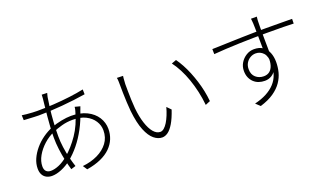

<svg xmlns="http://www.w3.org/2000/svg" viewBox="-77 -1300 3154 1855"><g transform="rotate(-20 1500.0 -372.0)"><path d="M457 -784Q455 -778 452 -766Q449 -754 447 -745Q440 -706 432 -642Q424 -578 419 -503Q414 -428 414 -355Q414 -299 422 -240.5Q430 -182 443.5 -127Q457 -72 472 -27L424 -12Q410 -57 397.5 -114.5Q385 -172 377 -234.5Q369 -297 369 -354Q369 -407 372.5 -463Q376 -519 381 -572.5Q386 -626 391 -670.5Q396 -715 399 -745Q400 -757 400.5 -768Q401 -779 401 -786ZM306 -653Q390 -653 477 -658.5Q564 -664 645 -674Q726 -684 791 -698L792 -648Q736 -639 674.5 -631.5Q613 -624 549 -618.5Q485 -613 423 -610Q361 -607 306 -607Q288 -607 259 -608.5Q230 -610 201.5 -611.5Q173 -613 154 -614L152 -665Q169 -662 199.5 -659Q230 -656 260 -654.5Q290 -653 306 -653ZM714 -553Q712 -548 709.5 -541Q707 -534 704.5 -527Q702 -520 699 -513Q669 -420 627 -342Q585 -264 535 -202.5Q485 -141 430 -97Q382 -59 328 -36.5Q274 -14 228 -14Q198 -14 173 -26.5Q148 -39 134 -64.5Q120 -90 120 -127Q120 -178 142 -227Q164 -276 201.5 -320.5Q239 -365 287.5 -399.5Q336 -434 390 -456Q439 -475 495.5 -486Q552 -497 596 -497Q691 -497 757.5 -464Q824 -431 859 -376Q894 -321 894 -256Q894 -202 874.5 -154Q855 -106 815 -66.5Q775 -27 713.5 0.5Q652 28 568 42L539 -2Q626 -11 694.5 -44Q763 -77 803.5 -131Q844 -185 844 -259Q844 -311 815 -356Q786 -401 732 -428.5Q678 -456 598 -456Q538 -456 484.5 -441Q431 -426 392 -409Q332 -384 281.5 -338.5Q231 -293 200.5 -239Q170 -185 170 -132Q170 -98 187 -81Q204 -64 234 -64Q272 -64 318.5 -83.5Q365 -103 415 -145Q489 -208 552.5 -300.5Q616 -393 652 -525Q654 -531 655.5 -538Q657 -545 658.5 -553Q660 -561 660 -567Z M1202 -688Q1200 -679 1199 -664.5Q1198 -650 1197 -634Q1196 -618 1195 -606Q1195 -575 1195.5 -533.5Q1196 -492 1197.5 -445.5Q1199 -399 1203 -355Q1212 -265 1234 -197.5Q1256 -130 1287.5 -93Q1319 -56 1357 -56Q1376 -56 1395.5 -72.5Q1415 -89 1432.5 -117.5Q1450 -146 1465.5 -184Q1481 -222 1492 -263L1532 -222Q1504 -139 1474.5 -90Q1445 -41 1415.5 -20Q1386 1 1356 1Q1313 1 1272 -32.5Q1231 -66 1200 -141.5Q1169 -217 1155 -344Q1151 -386 1148.5 -436.5Q1146 -487 1145 -533.5Q1144 -580 1144 -608Q1144 -623 1143.5 -649.5Q1143 -676 1139 -690ZM1735 -657Q1760 -622 1783.5 -579Q1807 -536 1827 -487Q1847 -438 1863.5 -385.5Q1880 -333 1891 -279.5Q1902 -226 1907 -172L1857 -151Q1850 -223 1834.5 -292Q1819 -361 1797 -424Q1775 -487 1746.5 -542Q1718 -597 1686 -639Z M2612 -784Q2612 -780 2610.5 -770Q2609 -760 2608.5 -750Q2608 -740 2608 -734Q2607 -715 2607 -683Q2607 -651 2607 -613Q2607 -575 2607.5 -536Q2608 -497 2608.5 -462.5Q2609 -428 2609 -404L2561 -441Q2561 -451 2561 -478Q2561 -505 2560.5 -542Q2560 -579 2559.5 -616.5Q2559 -654 2558.5 -685.5Q2558 -717 2557 -734Q2556 -748 2554.5 -763.5Q2553 -779 2552 -784ZM2101 -636Q2139 -637 2189 -638.5Q2239 -640 2296.5 -642Q2354 -644 2414.5 -645.5Q2475 -647 2532.5 -648Q2590 -649 2642 -649Q2692 -649 2736.5 -648.5Q2781 -648 2817.5 -648Q2854 -648 2881.5 -647.5Q2909 -647 2925 -647L2924 -599Q2885 -601 2818.5 -602Q2752 -603 2642 -603Q2579 -603 2509 -602Q2439 -601 2366.5 -598.5Q2294 -596 2226 -592.5Q2158 -589 2102 -584ZM2616 -349Q2616 -291 2596.5 -252Q2577 -213 2545.5 -193.5Q2514 -174 2475 -174Q2442 -174 2413 -184Q2384 -194 2362 -215Q2340 -236 2327.5 -265Q2315 -294 2315 -332Q2315 -378 2337.5 -415Q2360 -452 2397 -475Q2434 -498 2478 -498Q2532 -498 2567.5 -473.5Q2603 -449 2620.5 -406Q2638 -363 2638 -308Q2638 -256 2625 -205Q2612 -154 2580 -107.5Q2548 -61 2493 -23Q2438 15 2353 41L2309 0Q2380 -17 2432.5 -45Q2485 -73 2520 -111Q2555 -149 2572 -198Q2589 -247 2589 -307Q2589 -386 2557 -420Q2525 -454 2479 -454Q2449 -454 2422.5 -438.5Q2396 -423 2380 -396Q2364 -369 2364 -333Q2364 -278 2398 -248.5Q2432 -219 2480 -219Q2516 -219 2540 -238Q2564 -257 2575.5 -292.5Q2587 -328 2584 -378Z"/></g></svg>

Font: Noto Sans SC Thin Light
Style: Regular
Weight: 300
Version: Version 2.004-H2;hotconv 1.0.118;makeotfexe 2.5.65603